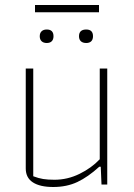

<svg xmlns="http://www.w3.org/2000/svg" viewBox="-20 -738 538 768"><path d="M120 -718H376V-689H120ZM139 -593Q139 -606 146.5 -613Q154 -620 167 -620Q194 -620 194 -593Q194 -580 187 -573Q180 -566 167 -566Q154 -566 146.5 -573Q139 -580 139 -593ZM296 -593Q296 -620 325 -620Q352 -620 352 -593Q352 -580 345 -573Q338 -566 325 -566Q311 -566 303.5 -573Q296 -580 296 -593ZM83 -64V-464H113V-33Q134 -25 152.5 -22Q171 -19 198 -19Q250 -19 298 -42.5Q346 -66 379 -101V-464H409V0H386L383 -71H377Q332 -30 289.5 -10Q247 10 193 10Q140 10 111.5 -8.5Q83 -27 83 -64Z"/></svg>

Font: Athiti ExtraLight
Style: Regular
Weight: 250
Version: Version 1.032